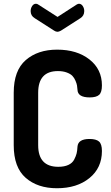

<svg xmlns="http://www.w3.org/2000/svg" viewBox="-20 -995 590 1021"><path d="M183 -971 286 -905 388 -971Q395 -975 400 -975Q412 -975 420 -963Q428 -951 428 -936Q428 -911 407 -898L304 -832Q293 -826 286 -826Q277 -826 268 -832L165 -898Q143 -911 143 -936Q143 -951 151 -963Q159 -975 171 -975Q178 -975 183 -971ZM392 -518Q391 -531 389.5 -540.5Q388 -550 381.5 -565.5Q375 -581 365 -591.5Q355 -602 335 -609.5Q315 -617 288 -617Q183 -617 183 -502V-223Q183 -108 290 -108Q322 -108 343.5 -118Q365 -128 374.5 -146.5Q384 -165 387.5 -179.5Q391 -194 392 -215Q395 -256 456 -256Q491 -256 506.5 -242.5Q522 -229 522 -192Q522 -102 455.5 -48Q389 6 283 6Q180 6 116.5 -49.5Q53 -105 53 -223V-502Q53 -620 117 -675.5Q181 -731 284 -731Q389 -731 455.5 -679Q522 -627 522 -541Q522 -504 507 -490.5Q492 -477 457 -477Q393 -477 392 -518Z"/></svg>

Font: Dosis
Style: Bold
Weight: 700
Designer: Edgar Tolentino, Pablo Impallari, Igino Marini
Foundry: Edgar Tolentino, Pablo Impallari, Igino Marini
Version: Version 1.007